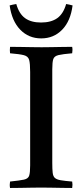

<svg xmlns="http://www.w3.org/2000/svg" viewBox="-20 -934 410 955"><path d="M240 -589V-124Q240 -93 242 -75Q244 -57 253 -49Q262 -41 282 -37.5Q302 -34 339 -31Q342 -15 339 1Q319 1 290 0.5Q261 0 232.5 -0.5Q204 -1 185 -1Q166 -1 137.5 -0.5Q109 0 80.5 0.5Q52 1 30 1Q27 -14 30 -31Q78 -36 99 -40.5Q120 -45 125 -60Q130 -75 130 -111V-576Q130 -618 125 -636Q120 -654 99 -659.5Q78 -665 30 -669Q28 -684 30 -701Q51 -701 80.5 -700.5Q110 -700 139 -699.5Q168 -699 187 -699Q206 -699 234 -699.5Q262 -700 291 -700.5Q320 -701 339 -701Q342 -686 339 -669Q292 -665 271 -660Q250 -655 245 -640Q240 -625 240 -589ZM61 -914Q75 -865 105 -843.5Q135 -822 184 -822Q234 -822 264.5 -843.5Q295 -865 309 -914Q317 -913 325 -911Q333 -909 341 -907Q331 -829 289 -786Q247 -743 185 -743Q123 -743 81 -786Q39 -829 28 -907Q42 -911 61 -914Z"/></svg>

Font: Tiro Telugu
Style: Regular
Weight: 400
Designer: Telugu: John Hudson & Fiona Ross. Latin: John Hudson.
Foundry: Tiro Typeworks Ltd.
Version: Version 1.52